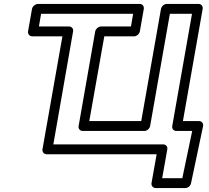

<svg xmlns="http://www.w3.org/2000/svg" viewBox="-20 -756 1056 972"><path d="M330 -622H177L188 -686H654L643 -622H492C477 -622 464 -608 462 -597L378 -118C375 -103 387 -93 398 -93H711C726 -93 738 -107 740 -118L840 -686H952L852 -118C849 -103 861 -93 872 -93H953L903 146H801L827 0C830 -15 818 -25 807 -25H250L350 -597C353 -612 341 -622 330 -622ZM296 -572 195 0C193 11 201 25 216 25H773L747 171C745 182 753 196 768 196H918C931 196 944 186 947 172L1008 -117C1011 -132 1001 -143 988 -143H906L1006 -711C1008 -722 1001 -736 986 -736H824C813 -736 798 -726 795 -711L695 -143H432L508 -572H659C670 -572 685 -582 688 -597L708 -711C710 -722 703 -736 688 -736H172C161 -736 145 -726 142 -711L122 -597C120 -586 128 -572 143 -572Z"/></svg>

Font: Asimov
Style: WidOuIt
Weight: 500
Designer: Google
Version: Version 2.000980; 2014